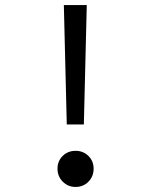

<svg xmlns="http://www.w3.org/2000/svg" viewBox="-20 -740 602 768"><path d="M247.1 -242.2 235.4 -719.7H327.1L315.4 -242.2ZM282.2 7.8Q252.4 7.8 231.2 -13.2Q210 -34.2 210 -65.4Q210 -95.7 230.7 -116.2Q251.5 -136.7 282.2 -136.7Q313 -136.7 333.7 -116.2Q354.5 -95.7 354.5 -65.4Q354.5 -34.2 333.7 -13.2Q313 7.8 282.2 7.8Z"/></svg>

Font: Reddit Mono
Style: Regular
Weight: 400
Monospace: yes
Designer: Stephen Hutchings
Foundry: Reddit
Version: Version 1.014; ttfautohint (v1.8.4.7-5d5b)